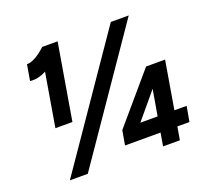

<svg xmlns="http://www.w3.org/2000/svg" viewBox="-120 -849 1082 997"><g transform="rotate(-20 421.0 -350.0)"><path d="M126 -280 188 -647 206 -700H291L220 -280ZM86 -555 101 -643Q116 -642 135.5 -650.5Q155 -659 173.5 -673Q192 -687 206 -700L262 -639Q219 -599 175.5 -574.5Q132 -550 86 -555ZM104 0 585 -700H684L203 0ZM516 -115 449 -152 678 -420 725 -365ZM435 -72 449 -152 502 -156H806L791 -72ZM619 0 682 -368 678 -420H783L712 0Z"/></g></svg>

Font: Figtree Light
Style: Bold Italic
Weight: 700
Italic angle: -9.5°
Version: Version 2.000